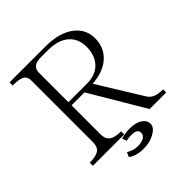

<svg xmlns="http://www.w3.org/2000/svg" viewBox="-219 -823 1105 1105"><g transform="rotate(-45 333.5 -270.0)"><path d="M196.3 -357.4V-595.7Q196.3 -626 214.8 -639.6Q232.4 -652.3 269.5 -652.3H325.2Q405.3 -652.3 450.2 -615.2Q496.1 -577.1 496.1 -508.8Q496.1 -445.3 462.9 -405.3Q423.8 -357.4 347.7 -357.4ZM37.1 1H292V-24.4Q239.3 -24.4 217.8 -42Q196.3 -58.6 196.3 -95.7V-332H301.8L499 1H633.8V-24.4Q592.8 -24.4 571.3 -34.2Q546.9 -43.9 532.2 -71.3L370.1 -334Q464.8 -339.8 517.6 -390.6Q565.4 -437.5 565.4 -508.8Q565.4 -584 504.9 -629.9Q441.4 -677.7 329.1 -677.7H37.1V-652.3Q91.8 -652.3 113.3 -639.6Q133.8 -627 133.8 -595.7V-95.7Q133.8 -57.6 113.3 -42Q91.8 -24.4 37.1 -24.4ZM277.3 36.1H285.2Q291 33.2 301.8 32.2Q308.6 32.2 321.3 32.2Q344.7 32.2 356.4 40Q368.2 46.9 368.2 62.5Q368.2 84 347.7 94.7Q330.1 104.5 301.8 104.5Q280.3 104.5 262.7 98.6Q248 93.8 231.4 84L218.8 112.3Q233.4 123 253.9 129.9Q280.3 138.7 313.5 138.7Q365.2 138.7 404.3 116.2Q443.4 93.8 443.4 64.5Q443.4 38.1 418 19.5Q389.6 -1 340.8 -1Q326.2 -2 306.6 1Q284.2 3.9 266.6 9.8Z"/></g></svg>

Font: Batang
Style: Regular
Weight: 400
Version: Version 2.21